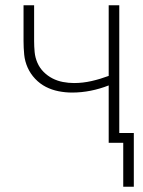

<svg xmlns="http://www.w3.org/2000/svg" viewBox="-20 -540 540 726"><path d="M446 166V0H391V-217Q358 -204 323 -197Q288 -190 252 -190Q227 -190 201.5 -195Q176 -200 153.5 -211.5Q131 -223 113 -242Q95 -261 84.5 -284.5Q74 -308 71.5 -333.5Q69 -359 69 -385V-520H109V-385Q109 -364 111 -343Q113 -322 121.5 -302.5Q130 -283 145 -268Q160 -253 178.5 -243.5Q197 -234 218 -230Q239 -226 260 -226Q293 -226 326 -233.5Q359 -241 391 -253V-520H431V-37H486V166Z"/></svg>

Font: Iosevka SS18 Extralight
Style: Regular
Weight: 200
Monospace: yes
Designer: Belleve Invis
Foundry: Belleve Invis
Version: Version 25.1.1; ttfautohint (v1.8.4)